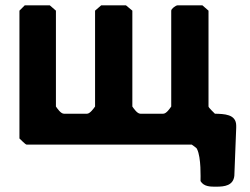

<svg xmlns="http://www.w3.org/2000/svg" viewBox="-20 -540 940 721"><path d="M593 -113H507C495 -113 482 -133 477 -140V-500L453 -520H360L337 -500V-140C332 -133 318 -113 307 -113H220C208 -113 195 -133 190 -140V-500L167 -520H73L53 -500V-20C56 -18 75 3 80 3H700C701 4 720 16 720 20C736 52 733 129 733 140C746 162 772 161 793 161C823 161 856 157 860 120C861 93 866 -33 867 -60V-68C867 -112 821 -112 787 -113C785 -115 763 -136 763 -140V-500L740 -520H647C640 -520 623 -507 623 -500V-140C618 -133 605 -113 593 -113Z"/></svg>

Font: Asimov Print
Style: C
Weight: 500
Designer: Google
Version: Version 2.000980: 2014